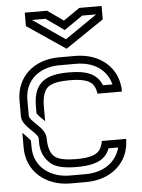

<svg xmlns="http://www.w3.org/2000/svg" viewBox="-60 -964 746 1011"><g transform="rotate(-5 312.5 -458.5)"><path d="M41.7 -458.3V-375C41.7 -320.3 125 -280.9 125 -250V-229.2C125 -181.2 142.7 -142.7 178.1 -113.5C202.1 -93.8 246.9 -83.3 312.5 -83.3C423.8 -83.3 467.6 -114.9 486.5 -166.7H537.5C520.9 -100.1 460 -41.7 354.2 -41.7H270.8C172.2 -41.7 83.3 -100 83.3 -209.4V-242.7C80.2 -247.9 71.9 -256.2 60.4 -268.8L41.7 -287.5V-208.3C41.7 -83.3 140.7 0 270.8 0H354.2C487.1 0 583.3 -83.3 583.3 -208.3H455.2C444.8 -157.9 428.4 -125 312.5 -125C259.4 -125 222.9 -132.3 202.1 -146.9C178.1 -164.6 166.7 -199 166.7 -250C166.7 -304.7 83.3 -344.1 83.3 -375V-459.4C83.3 -560.5 159.9 -625 267.7 -625H354.2C465.6 -625 521.2 -562.8 536.5 -500H486.5C461.6 -562.2 406.9 -583.3 312.5 -583.3C197.6 -583.3 125 -550.8 125 -420.8V-382.3C147.4 -353.5 158.1 -349 166.7 -337.5V-416.7C166.7 -467.7 178.1 -502.1 202.1 -519.8C222.9 -534.4 259.4 -541.7 312.5 -541.7C426.2 -541.7 445.2 -510.4 454.2 -458.3H583.3C583.3 -584.3 486.1 -666.7 354.2 -666.7H267.7C135.9 -666.7 41.7 -583.3 41.7 -458.3ZM311.5 -807.3 409.4 -875H483.3L313.5 -758.3L143.8 -875H215.6ZM311.5 -857.3 227.1 -916.7H109.4V-845.8L312.5 -708.3L515.6 -845.8V-916.7H397.9Z"/></g></svg>

Font: Sportrop
Style: Regular
Weight: 500
Version: Version 0.9